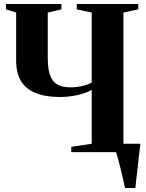

<svg xmlns="http://www.w3.org/2000/svg" viewBox="-20 -763 732 963"><path d="M607 180Q603 161 597.2 135.5Q591.5 110 585 83.5Q578.5 57 572.2 34Q566 11 561.5 -2L539 -42H684Q681.5 -23 679 0Q676.5 23 673.8 47.8Q671 72.5 668.2 96.5Q665.5 120.5 663 142Q660.5 163.5 659 180ZM440 -312Q407 -294 364 -285.2Q321 -276.5 283.5 -276.5Q233 -276.5 195.8 -285Q158.5 -293.5 132.5 -309.5Q106.5 -325.5 90.8 -348Q75 -370.5 68 -398.5Q61 -426.5 61 -459V-700L10 -716V-743H288V-716L219.5 -700V-472Q219.5 -439 224.2 -411.8Q229 -384.5 241 -365Q253 -345.5 275.5 -335.2Q298 -325 334 -325Q355.5 -325 375.5 -328.2Q395.5 -331.5 412.2 -337Q429 -342.5 440 -349V-700L365 -716V-743H673.5V-716L599 -700V-42L674 -26V0H337.5V-26.5L440 -42Z"/></svg>

Font: Merriweather 120pt
Style: Bold
Weight: 700
Designer: Eben Sorkin
Foundry: Eben Sorkin
Version: Version 2.100